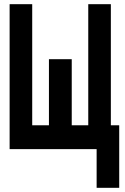

<svg xmlns="http://www.w3.org/2000/svg" viewBox="-20 -713 600 918"><path d="M442 185V0H26V-693H134V-114H214V-430H323V-114H402V-693H510V-114H550V185Z"/></svg>

Font: Ubuntu Sans Mono
Style: Regular
Weight: 400
Monospace: yes
Designer: Dalton Maag Ltd
Foundry: Dalton Maag Ltd
Version: Version 1.006